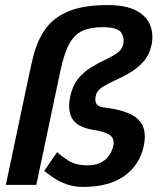

<svg xmlns="http://www.w3.org/2000/svg" viewBox="-20 -728 632 756"><path d="M154 -55 205 -129Q221 -114 249.5 -95.5Q278 -77 325 -77Q367 -77 392.5 -98Q418 -119 426 -153Q432 -182 412.5 -196Q393 -210 345 -217Q282 -228 263.5 -262.5Q245 -297 257 -350Q266 -392 288 -418.5Q310 -445 338.5 -462.5Q367 -480 394 -492.5Q421 -505 440.5 -518.5Q460 -532 465 -552Q471 -580 456.5 -600.5Q442 -621 384 -621Q337 -621 305.5 -607Q274 -593 253.5 -556.5Q233 -520 218 -450L123 0H3L98 -450L110 -502Q126 -568 159 -614Q192 -660 251 -684Q310 -708 403 -708Q476 -708 517 -686Q558 -664 571.5 -628.5Q585 -593 577 -552Q568 -511 544.5 -485Q521 -459 491 -441.5Q461 -424 432 -411Q403 -398 382 -384.5Q361 -371 357 -350Q353 -334 358.5 -321.5Q364 -309 388 -305Q485 -294 523 -259Q561 -224 546 -153Q530 -78 469.5 -35Q409 8 307 8Q270 8 240.5 -3Q211 -14 189.5 -29Q168 -44 154 -55Z"/></svg>

Font: Epunda Sans SemiBold
Style: Italic
Weight: 600
Italic angle: -12.0243°
Designer: Simon Atzbach
Foundry: typofactur
Version: Version 2.204; ttfautohint (v1.8.4.7-5d5b)